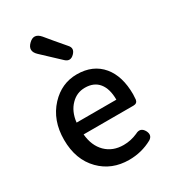

<svg xmlns="http://www.w3.org/2000/svg" viewBox="-211 -982 987 1104"><g transform="rotate(-30 282.5 -430.0)"><path d="M316 13Q201 13 126 -63Q48 -142 48 -274Q48 -403 125 -486Q198 -564 299 -564Q406 -564 466 -492Q523 -423 523 -303Q523 -288 521 -268Q517 -245 492 -245H339H161Q168 -167 213.5 -122Q259 -77 331 -77Q379 -77 424 -97Q462 -118 483 -80Q501 -45 470 -26Q399 13 316 13ZM160 -324H292H424Q424 -396 392.5 -435Q361 -474 301 -474Q247 -474 209 -435Q168 -394 160 -324ZM278 -671 164 -778Q122 -817 161 -855Q200 -894 238 -850L282 -797L339 -730Q365 -702 336 -673Q307 -644 278 -671Z"/></g></svg>

Font: GenSenRounded TW M
Style: Regular
Weight: 500
Version: Version 1.501;PS 1;hotconv 16.6.51;makeotf.lib2.5.65220